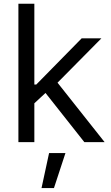

<svg xmlns="http://www.w3.org/2000/svg" viewBox="-20 -747 584 1009"><path d="M76.7 -727.3H160.5V-302.6H170.5L409.1 -545.5H512.8L282.3 -312.5L529.8 0H423.3L219.1 -258.5L160.5 -204.2V0H76.7ZM237.9 57.5H323.9L263.5 241.5H198.2Z"/></svg>

Font: Fast_Sans-Dotted
Style: Regular
Weight: 400
Version: Version 3.018